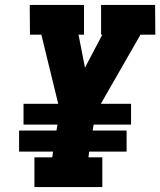

<svg xmlns="http://www.w3.org/2000/svg" viewBox="-20 -755 647 775"><path d="M119 0V-120H191L194 -143H57V-228H208L212 -252H75V-336H215L147 -615H101L100 -735H319V-615H297L323 -482L393 -615H388V-735H606L607 -615H547L387 -336H509V-252H358L354 -228H491V-143H340L337 -120H393V0Z"/></svg>

Font: Iosevka Etoile Heavy
Style: Italic
Weight: 900
Italic angle: -9°
Designer: Belleve Invis
Foundry: Belleve Invis
Version: Version 22.1.2; ttfautohint (v1.8.4)